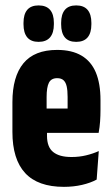

<svg xmlns="http://www.w3.org/2000/svg" viewBox="-20 -700 424 727"><path d="M222 7.5Q123.5 7.5 75.2 -44.8Q27 -97 27 -200.5V-313Q27 -410 68.8 -460.5Q110.5 -511 196.5 -511Q252 -511 288.5 -489.5Q325 -468 342.8 -425.8Q360.5 -383.5 360.5 -321V-284Q360.5 -262 359 -240.2Q357.5 -218.5 353.5 -197H236Q236 -242 236 -275.2Q236 -308.5 236 -333Q236 -357.5 232.5 -373Q229 -388.5 220.5 -396.2Q212 -404 196.5 -404Q174 -404 165.2 -386.8Q156.5 -369.5 156.5 -333V-252.5L158 -230.5V-185.5Q158 -164.5 163.8 -149.2Q169.5 -134 181.2 -124.5Q193 -115 210.2 -110.2Q227.5 -105.5 251 -105.5Q280 -105.5 306 -111.8Q332 -118 354 -128L346 -20Q323 -7.5 290.8 0Q258.5 7.5 222 7.5ZM111 -197V-289H324.5V-197ZM126 -541.5Q97.5 -541.5 83.2 -558.5Q69 -575.5 69 -608V-613.5Q69 -646 83.2 -662.8Q97.5 -679.5 126 -679.5Q155 -679.5 169.5 -662.8Q184 -646 184 -613.5V-608Q184 -575.5 169.5 -558.5Q155 -541.5 126 -541.5ZM268.5 -541.5Q239.5 -541.5 225.5 -558.5Q211.5 -575.5 211.5 -608V-613.5Q211.5 -645.5 225.5 -662.5Q239.5 -679.5 268.5 -679.5Q297.5 -679.5 311.8 -662.5Q326 -645.5 326 -613.5V-608Q326 -575.5 311.8 -558.5Q297.5 -541.5 268.5 -541.5Z"/></svg>

Font: Anek Latin Condensed
Style: Bold
Weight: 700
Width: 3
Designer: Yesha Goshar
Foundry: Ek Type
Version: Version 1.003